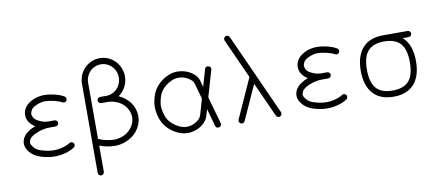

<svg xmlns="http://www.w3.org/2000/svg" viewBox="-83 -1098 3780 1659"><g transform="rotate(-10 1807.5 -269.0)"><path d="M130.6 -396.2Q130.6 -422.9 142.1 -446.3Q153.6 -469.7 172.6 -486.3Q191.7 -502.9 216.1 -514.9Q240.5 -526.9 266.8 -532.7Q293.2 -538.6 319.1 -538.6Q364 -538.6 413.7 -526.5Q463.4 -514.4 494.9 -495.4Q504.2 -489.7 506.8 -478.6Q509.5 -467.5 503.9 -458.3Q498.3 -449 487.2 -446.4Q476.1 -443.8 466.8 -449.5Q444.8 -462.6 399.8 -473.6Q354.7 -484.6 319.1 -484.6Q287.1 -484.6 250.7 -469.6Q214.4 -454.6 200.2 -437Q194.8 -430.4 189.7 -416.7Q184.6 -403.1 184.6 -396.2Q184.6 -389.4 189.7 -375.7Q194.8 -362.1 200.2 -355.5Q214.4 -337.9 250.7 -322.8Q287.1 -307.6 319.1 -307.6H373Q384 -307.6 392 -299.7Q399.9 -291.7 399.9 -280.8Q399.9 -269.8 392 -261.8Q384 -253.9 373 -253.9H319.1Q266.1 -253.9 212.8 -232.8Q159.4 -211.7 142.1 -187Q138.2 -181.6 134.4 -170.2Q130.6 -158.7 130.6 -153.8Q130.6 -141.8 145.4 -120.6Q160.2 -99.4 180.4 -87.4Q202.1 -74.7 244.4 -64.3Q286.6 -54 319.1 -54Q360.8 -54 400.4 -64.5Q439.9 -75 465.8 -92.3Q474.9 -98.4 486 -96.2Q497.1 -94 503.2 -85Q509.3 -75.9 507.1 -64.8Q504.9 -53.7 495.8 -47.6Q462.6 -25.4 416.6 -12.7Q370.6 0 319.1 0Q277.6 0 230.7 -11.5Q183.8 -22.9 153.3 -41Q121.1 -59.8 99 -91.1Q76.9 -122.3 76.9 -153.8Q76.9 -187.7 98.1 -218Q113.3 -239.5 139.8 -257.1Q166.3 -274.7 200 -286.9Q170.2 -304.4 150.4 -332.8Q130.6 -361.1 130.6 -396.2Z M849.9 0Q818.1 0 781.9 -7Q745.6 -13.9 715.3 -25.9V203.9Q715.3 214.8 707.3 222.8Q699.2 230.7 688.2 230.7Q677.2 230.7 669.3 222.8Q661.4 214.8 661.4 203.9V-67.9V-72.5V-576.9Q661.4 -628.9 686.5 -673.2Q711.7 -717.5 755.1 -743.4Q798.6 -769.3 849.9 -769.3Q901.1 -769.3 944.6 -743.4Q988 -717.5 1013.2 -673.2Q1038.3 -628.9 1038.3 -576.9Q1038.3 -527.8 1015.7 -485.6Q993.2 -443.4 954.6 -417Q1016.4 -390.1 1054.3 -337.3Q1092.3 -284.4 1092.3 -219.2Q1092.3 -173.8 1072.8 -133.1Q1053.2 -92.3 1020.4 -63.2Q987.5 -34.2 943 -17.1Q898.4 0 849.9 0ZM796.1 -438.5H849.9Q886.2 -438.5 917.2 -456.9Q948.2 -475.3 966.4 -507.2Q984.6 -539.1 984.6 -576.9Q984.6 -614.7 966.4 -646.6Q948.2 -678.5 917.2 -696.9Q886.2 -715.3 849.9 -715.3Q813.5 -715.3 782.6 -696.9Q751.7 -678.5 733.5 -646.6Q715.3 -614.7 715.3 -576.9V-85Q738.5 -72.8 778.7 -63.4Q818.8 -54 849.9 -54Q888.9 -54 924.2 -67.4Q959.5 -80.8 984.3 -103.3Q1009 -125.7 1023.7 -156.1Q1038.3 -186.5 1038.3 -219.2Q1038.3 -252 1023.7 -282.3Q1009 -312.7 984.3 -335.2Q959.5 -357.7 924.2 -371.1Q888.9 -384.5 849.9 -384.5H796.1Q785.2 -384.5 777.1 -392.6Q769 -400.6 769 -411.6Q769 -422.6 777.1 -430.5Q785.2 -438.5 796.1 -438.5Z M1488 -54Q1533.2 -54 1572.1 -78.4Q1611.1 -102.8 1619.9 -133.1L1659.9 -272.2L1620.6 -411.6Q1613 -438.5 1574 -461.5Q1534.9 -484.6 1488 -484.6Q1445.6 -484.6 1396.6 -452.9Q1347.7 -421.1 1325.4 -378.2Q1315.4 -358.9 1307.5 -325.3Q1299.6 -291.7 1299.6 -269.3Q1299.6 -246.8 1307.5 -213.3Q1315.4 -179.7 1325.4 -160.4Q1347.7 -117.4 1396.6 -85.7Q1445.6 -54 1488 -54ZM1731.4 -519Q1734.1 -528.6 1741.3 -533.4Q1748.5 -538.3 1756.6 -537.7Q1764.6 -537.1 1771.9 -533.4Q1779.1 -529.8 1782.5 -521.7Q1785.9 -513.7 1783.2 -504.2L1716.1 -272L1783.2 -34.2Q1785.9 -24.7 1782.5 -16.7Q1779.1 -8.8 1771.9 -5.1Q1764.6 -1.5 1756.6 -0.7Q1748.5 0 1741.3 -5Q1734.1 -10 1731.4 -19.5L1687.7 -174.3L1671.4 -118.2Q1661.6 -84 1633.1 -56.6Q1604.5 -29.3 1566.3 -14.6Q1528.1 0 1488 0Q1448.2 0 1406.6 -18.1Q1365 -36.1 1330.9 -67.1Q1296.9 -98.1 1277.6 -135.7Q1263.7 -163.1 1254.8 -200.6Q1245.8 -238 1245.8 -269.3Q1245.8 -300.5 1254.8 -337.9Q1263.7 -375.2 1277.6 -402.6Q1296.9 -440.2 1330.9 -471.3Q1365 -502.4 1406.6 -520.5Q1448.2 -538.6 1488 -538.6Q1528.6 -538.6 1567 -525Q1605.5 -511.5 1634.3 -485.5Q1663.1 -459.5 1672.4 -426.3Q1675 -417 1680.3 -398.2Q1685.5 -379.4 1688.2 -369.9Z M1989.5 -753.4 2312.5 -38.1Q2317.1 -28.1 2313.1 -17.6Q2309.1 -7.1 2299.1 -2.4Q2289.1 2.2 2278.6 -1.8Q2268.1 -5.9 2263.4 -15.9L2126.5 -319.1L1989.5 -15.9Q1984.9 -5.9 1974.4 -1.8Q1963.9 2.2 1953.9 -2.4Q1943.8 -7.1 1939.8 -17.6Q1935.8 -28.1 1940.4 -38.1L2096.9 -384.5L1940.4 -731.2Q1935.8 -741.2 1939.8 -751.7Q1943.8 -762.2 1953.9 -766.8Q1963.9 -771.5 1974.4 -767.5Q1984.9 -763.4 1989.5 -753.4Z M2522.5 -396.2Q2522.5 -422.9 2533.9 -446.3Q2545.4 -469.7 2564.5 -486.3Q2583.5 -502.9 2607.9 -514.9Q2632.3 -526.9 2658.7 -532.7Q2685.1 -538.6 2710.9 -538.6Q2755.9 -538.6 2805.5 -526.5Q2855.2 -514.4 2886.7 -495.4Q2896 -489.7 2898.7 -478.6Q2901.4 -467.5 2895.8 -458.3Q2890.1 -449 2879 -446.4Q2867.9 -443.8 2858.6 -449.5Q2836.7 -462.6 2791.6 -473.6Q2746.6 -484.6 2710.9 -484.6Q2679 -484.6 2642.6 -469.6Q2606.2 -454.6 2592 -437Q2586.7 -430.4 2581.5 -416.7Q2576.4 -403.1 2576.4 -396.2Q2576.4 -389.4 2581.5 -375.7Q2586.7 -362.1 2592 -355.5Q2606.2 -337.9 2642.6 -322.8Q2679 -307.6 2710.9 -307.6H2764.9Q2775.9 -307.6 2783.8 -299.7Q2791.7 -291.7 2791.7 -280.8Q2791.7 -269.8 2783.8 -261.8Q2775.9 -253.9 2764.9 -253.9H2710.9Q2658 -253.9 2604.6 -232.8Q2551.3 -211.7 2533.9 -187Q2530 -181.6 2526.2 -170.2Q2522.5 -158.7 2522.5 -153.8Q2522.5 -141.8 2537.2 -120.6Q2552 -99.4 2572.3 -87.4Q2594 -74.7 2636.2 -64.3Q2678.5 -54 2710.9 -54Q2752.7 -54 2792.2 -64.5Q2831.8 -75 2857.7 -92.3Q2866.7 -98.4 2877.8 -96.2Q2888.9 -94 2895 -85Q2901.1 -75.9 2898.9 -64.8Q2896.7 -53.7 2887.7 -47.6Q2854.5 -25.4 2808.5 -12.7Q2762.5 0 2710.9 0Q2669.4 0 2622.6 -11.5Q2575.7 -22.9 2545.2 -41Q2512.9 -59.8 2490.8 -91.1Q2468.8 -122.3 2468.8 -153.8Q2468.8 -187.7 2490 -218Q2505.1 -239.5 2531.6 -257.1Q2558.1 -274.7 2591.8 -286.9Q2562 -304.4 2542.2 -332.8Q2522.5 -361.1 2522.5 -396.2Z M3459.7 -484.6Q3537.8 -415.8 3537.8 -269.3Q3537.8 -139.6 3475.8 -69.8Q3413.8 0 3295.7 0Q3177.5 0 3115.4 -69.8Q3053.2 -139.6 3053.2 -269.3Q3053.2 -398.9 3115.4 -468.8Q3177.5 -538.6 3295.7 -538.6H3511Q3522 -538.6 3529.9 -530.5Q3537.8 -522.5 3537.8 -511.5Q3537.8 -500.5 3529.9 -492.6Q3522 -484.6 3511 -484.6ZM3152.8 -433.2Q3107.2 -381.8 3107.2 -269.3Q3107.2 -156.7 3152.8 -105.3Q3198.5 -54 3295.7 -54Q3392.8 -54 3438.5 -105.3Q3484.1 -156.7 3484.1 -269.3Q3484.1 -381.8 3438.5 -433.2Q3392.8 -484.6 3295.7 -484.6Q3198.5 -484.6 3152.8 -433.2Z"/></g></svg>

Font: Tecnico
Style: Fino
Weight: 400
Version: Version 1.3